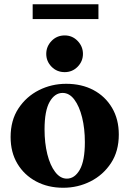

<svg xmlns="http://www.w3.org/2000/svg" viewBox="-20 -870 610 905"><path d="M292 -475Q365 -475 420.5 -445.5Q476 -416 508 -362Q540 -308 540 -236Q540 -157 503 -101Q466 -45 406.5 -15Q347 15 278 15Q206 15 150 -15Q94 -45 62 -98.5Q30 -152 30 -224Q30 -303 67 -359Q104 -415 163.5 -445Q223 -475 292 -475ZM295 -28Q332 -28 356 -70Q380 -112 380 -200Q380 -264 367 -316.5Q354 -369 330.5 -400.5Q307 -432 275 -432Q238 -432 214 -390Q190 -348 190 -260Q190 -196 203 -143.5Q216 -91 240 -59.5Q264 -28 295 -28ZM285 -530Q248 -530 223 -555.5Q198 -581 198 -616Q198 -651 223 -677Q248 -703 285 -703Q321 -703 346 -677Q371 -651 371 -616Q371 -581 346 -555.5Q321 -530 285 -530ZM134 -850H444V-780H134Z"/></svg>

Font: Bona Nova
Style: Bold
Weight: 700
Designer: Mateusz Machalski
Foundry: Capitalics
Version: Version 4.001; ttfautohint (v1.8.3)